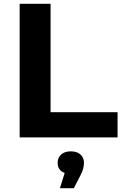

<svg xmlns="http://www.w3.org/2000/svg" viewBox="-20 -720 644 1006"><path d="M83 -700H245V-132H596V0H83ZM420 133Q420 164 402 198L367 266H294L319 186Q301 180 291.5 166.5Q282 153 282 133Q282 106 300.5 89.5Q319 73 351 73Q383 73 401.5 89.5Q420 106 420 133Z"/></svg>

Font: mBank
Style: Bold
Weight: 700
Designer: Julieta Ulanovsky
Foundry: Julieta Ulanovsky
Version: Version 7.200